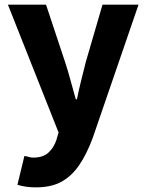

<svg xmlns="http://www.w3.org/2000/svg" viewBox="-20 -584 629 826"><path d="M135 222Q109 222 90.5 219Q72 216 55 211L85 87Q93 88 103 91Q113 94 123 94Q165 94 188.5 72.5Q212 51 223 17L232 -14L14 -564H178L260 -317Q273 -278 283.5 -238Q294 -198 306 -157H311Q319 -197 329 -237Q339 -277 349 -317L421 -564H576L379 9Q353 79 321 126Q289 173 245 197.5Q201 222 135 222Z"/></svg>

Font: Noto Sans JP ExtraBold
Style: Regular
Weight: 800
Designer: Ryoko NISHIZUKA  (kana, bopomofo & ideographs); Paul D. Hunt (Latin, Greek & Cyrillic); Sandoll Communications , Soo-you
Foundry: Adobe
Version: Version 2.004-H2;hotconv 1.0.118;makeotfexe 2.5.65603